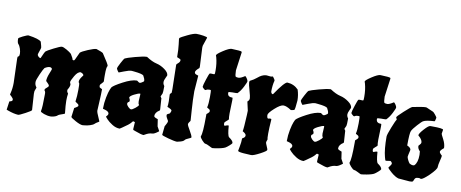

<svg xmlns="http://www.w3.org/2000/svg" viewBox="-70 -1087 3454 1438"><g transform="rotate(10 1657.0 -367.5)"><path d="M702 -340 703 -312Q703 -306 690.5 -294Q678 -282 678 -278Q678 -264 680.5 -261.5Q683 -259 688 -257Q700 -252 700 -251Q700 -214 696.5 -153.5Q693 -93 693 -84.5Q693 -76 708 -43L722 -10Q722 -7 710.5 -1Q699 5 690 14Q681 23 658.5 30Q636 37 620 38L603 40Q585 40 547.5 19.5Q510 -1 510 -7L519 -76L533 -84Q547 -92 547 -98.5Q547 -105 542.5 -109Q538 -113 533 -116Q520 -124 520 -126Q526 -168 526 -215Q526 -262 524 -264Q518 -270 518 -278Q518 -294 538 -320L544 -328Q544 -340 521 -348Q499 -348 477 -310.5Q455 -273 455 -261L461 -245Q461 -226 446 -204Q445 -202 445 -194Q445 -186 455 -174Q451 -150 451 -119Q451 -88 458 -25V-24Q458 -21 448 -18Q414 -7 408 -1Q396 11 366 16L356 17Q331 17 304.5 7.5Q278 -2 278 -9V-10Q285 -40 285 -135V-146Q285 -160 276 -169Q276 -179 289.5 -189Q303 -199 303 -206.5Q303 -214 290 -226Q277 -238 277 -240Q277 -264 290.5 -297Q304 -330 304 -333.5Q304 -337 299.5 -341.5Q295 -346 286 -346Q270 -346 248 -332Q240 -323 220 -278Q200 -233 200 -218Q200 -195 213 -180Q214 -179 214 -176L206 -155Q203 -152 203 -129L211 -6Q211 0 167 23.5Q123 47 114 47Q80 45 36 29L23 24L32 -40L44 -44Q55 -47 55 -57Q55 -67 41.5 -79Q28 -91 28 -93L31 -105Q40 -141 40 -183L34 -367Q34 -379 35 -380Q41 -384 43 -386Q48 -389 48 -405.5Q48 -422 41 -443.5Q34 -465 24.5 -474.5Q15 -484 15 -515Q15 -521 46.5 -536.5Q78 -552 88 -552Q167 -541 186 -522Q197 -485 197 -478.5Q197 -472 189 -450.5Q181 -429 181 -423Q181 -417 189 -408.5Q197 -400 206 -400Q227 -449 234 -456Q241 -463 289 -487.5Q337 -512 349 -512Q361 -512 387 -497Q413 -482 424 -471Q444 -439 444 -430Q449 -427 452.5 -427Q456 -427 458.5 -429.5Q461 -432 474 -461Q487 -490 488 -491Q499 -502 544 -521Q589 -540 607 -540Q652 -525 659 -518Q711 -441 711 -430V-429Q702 -421 702 -362Z M986 -211 989 -261Q989 -268 987 -268Q974 -268 942.5 -252Q911 -236 911 -224Q919 -211 919 -203.5Q919 -196 916 -193Q904 -188 904 -177.5Q904 -167 917.5 -153.5Q931 -140 940 -140Q949 -140 971 -157.5Q993 -175 993 -183L992 -185Q986 -191 986 -211ZM1150 -254 1155 -178Q1155 -169 1153 -169Q1120 -149 1120 -122Q1120 -114 1135 -108L1150 -102L1158 -49L1176 -16Q1176 -14 1167 -8Q1141 11 1127 11Q1104 11 1075 28L1066 33H1064Q1048 33 1000 15L984 9Q982 7 982 0L985 -47V-51L972 -55Q969 -55 961 -44Q948 -27 898 6L881 17Q852 17 823.5 -1Q795 -19 780 -35.5Q765 -52 765 -54Q765 -56 769 -59Q779 -68 779 -78Q779 -96 743 -105L732 -108Q732 -153 740.5 -195Q749 -237 757 -256L766 -276Q778 -292 842 -326Q906 -360 946 -360Q949 -360 956.5 -353.5Q964 -347 969.5 -347Q975 -347 983 -352Q1000 -361 1000 -367Q1000 -382 986 -406Q975 -417 915 -423L895 -425Q875 -425 839 -410.5Q803 -396 801 -396Q799 -396 791 -408Q783 -420 783 -425.5Q783 -431 801.5 -466.5Q820 -502 827 -507Q839 -514 901 -531Q963 -548 990 -548Q1034 -519 1067.5 -511.5Q1101 -504 1132 -481.5Q1163 -459 1163 -437Q1163 -435 1153.5 -416Q1144 -397 1144 -385Q1144 -373 1149 -364L1155 -355Q1155 -305 1152 -298Q1141 -276 1141 -274L1150 -260Z M1392 -476 1383 -356Q1383 -292 1388.5 -215Q1394 -138 1394 -134.5Q1394 -131 1386.5 -122Q1379 -113 1379 -104.5Q1379 -96 1400.5 -60Q1422 -24 1422 -11Q1422 -9 1411 -4Q1380 9 1376 16Q1368 29 1333 36L1321 39Q1301 39 1252 25.5Q1203 12 1203 7L1210 -60Q1210 -61 1215 -68Q1228 -89 1228 -102Q1228 -103 1219 -118Q1210 -133 1210 -140.5Q1210 -148 1211.5 -150Q1213 -152 1221.5 -155.5Q1230 -159 1232 -161Q1240 -177 1240 -183Q1240 -192 1205 -206Q1208 -218 1208 -247L1206 -301Q1206 -305 1218 -315Q1219 -316 1219 -343L1215 -528Q1215 -532 1228 -542.5Q1241 -553 1241 -567Q1241 -574 1226.5 -579Q1212 -584 1212 -586Q1212 -644 1207 -681Q1202 -718 1202 -722.5Q1202 -727 1206.5 -731.5Q1211 -736 1258 -759Q1305 -782 1326.5 -782Q1348 -782 1378 -777.5Q1408 -773 1408 -767L1386 -702L1385 -687L1392 -547Q1392 -535 1391 -534Q1363 -511 1363 -498Q1363 -485 1377.5 -481Q1392 -477 1392 -476Z M1675 -339 1672 -238Q1672 -205 1675 -194Q1675 -191 1660 -179Q1645 -167 1645 -161V-155Q1645 -141 1653 -141Q1671 -148 1676.5 -148Q1682 -148 1682 -146Q1687 -74 1699 -62Q1732 -40 1732 -23Q1732 -19 1714 -3Q1696 13 1685 19Q1663 30 1608 38L1589 40Q1586 40 1564 28.5Q1542 17 1533.5 17Q1525 17 1507.5 -2.5Q1490 -22 1490 -31V-33Q1502 -55 1502 -186V-202Q1502 -204 1512.5 -212Q1523 -220 1523 -229Q1523 -238 1517 -242Q1511 -246 1505 -249Q1499 -252 1499 -254Q1506 -282 1506 -332.5Q1506 -383 1504 -385Q1502 -387 1492.5 -387Q1483 -387 1478 -385.5Q1473 -384 1470.5 -382.5Q1468 -381 1467 -380Q1466 -379 1462 -379Q1458 -379 1448.5 -388Q1439 -397 1439 -400Q1439 -412 1454 -457Q1469 -502 1472 -505Q1475 -508 1483 -508L1503 -507Q1509 -507 1511 -509Q1513 -511 1513 -536Q1513 -590 1501 -634L1496 -649Q1496 -659 1540.5 -688Q1585 -717 1604 -717Q1675 -715 1681 -709Q1682 -708 1682 -703L1663 -564Q1664 -523 1670 -517Q1677 -513 1692 -513Q1707 -513 1739 -534Q1743 -534 1752.5 -520Q1762 -506 1762 -498Q1762 -490 1744 -454.5Q1726 -419 1704 -398Q1703 -397 1690 -397H1665Q1635 -397 1635 -391Q1635 -373 1643.5 -366Q1652 -359 1662 -359Q1672 -359 1673.5 -357.5Q1675 -356 1675 -339Z M1896 -567 1926 -564Q1935 -564 1944 -567Q1961 -546 1961 -538Q1951 -502 1951 -454Q1954 -436 1967 -436Q2038 -541 2059 -541Q2109 -538 2143 -503Q2156 -463 2156 -422Q2151 -353 2145 -348Q2128 -343 2121 -343H2119Q2083 -367 2060 -367Q2037 -367 1995 -329Q1953 -291 1953 -276Q1954 -250 1964 -250Q1972 -253 1980 -253Q1988 -253 1988 -247Q1983 -179 1983 -140.5Q1983 -102 1986 -95Q1979 -78 1979 -72Q1979 -66 1988.5 -45Q1998 -24 1998 -18Q1998 -9 1950.5 16Q1903 41 1885.5 41Q1868 41 1826 37.5Q1784 34 1784 26Q1784 24 1790.5 -9Q1797 -42 1797 -70L1808 -77Q1819 -84 1819 -96.5Q1819 -109 1792 -124Q1797 -145 1802 -249L1803 -282L1788 -349Q1788 -350 1795 -356.5Q1802 -363 1802 -376Q1802 -389 1789 -434Q1776 -479 1776 -491Q1776 -503 1779 -505Q1782 -507 1791 -511.5Q1800 -516 1806 -520Q1812 -524 1824.5 -533.5Q1837 -543 1846 -550Q1872 -567 1896 -567Z M2384 -211 2387 -261Q2387 -268 2385 -268Q2372 -268 2340.5 -252Q2309 -236 2309 -224Q2317 -211 2317 -203.5Q2317 -196 2314 -193Q2302 -188 2302 -177.5Q2302 -167 2315.5 -153.5Q2329 -140 2338 -140Q2347 -140 2369 -157.5Q2391 -175 2391 -183L2390 -185Q2384 -191 2384 -211ZM2548 -254 2553 -178Q2553 -169 2551 -169Q2518 -149 2518 -122Q2518 -114 2533 -108L2548 -102L2556 -49L2574 -16Q2574 -14 2565 -8Q2539 11 2525 11Q2502 11 2473 28L2464 33H2462Q2446 33 2398 15L2382 9Q2380 7 2380 0L2383 -47V-51L2370 -55Q2367 -55 2359 -44Q2346 -27 2296 6L2279 17Q2250 17 2221.5 -1Q2193 -19 2178 -35.5Q2163 -52 2163 -54Q2163 -56 2167 -59Q2177 -68 2177 -78Q2177 -96 2141 -105L2130 -108Q2130 -153 2138.5 -195Q2147 -237 2155 -256L2164 -276Q2176 -292 2240 -326Q2304 -360 2344 -360Q2347 -360 2354.5 -353.5Q2362 -347 2367.5 -347Q2373 -347 2381 -352Q2398 -361 2398 -367Q2398 -382 2384 -406Q2373 -417 2313 -423L2293 -425Q2273 -425 2237 -410.5Q2201 -396 2199 -396Q2197 -396 2189 -408Q2181 -420 2181 -425.5Q2181 -431 2199.5 -466.5Q2218 -502 2225 -507Q2237 -514 2299 -531Q2361 -548 2388 -548Q2432 -519 2465.5 -511.5Q2499 -504 2530 -481.5Q2561 -459 2561 -437Q2561 -435 2551.5 -416Q2542 -397 2542 -385Q2542 -373 2547 -364L2553 -355Q2553 -305 2550 -298Q2539 -276 2539 -274L2548 -260Z M2806 -339 2803 -238Q2803 -205 2806 -194Q2806 -191 2791 -179Q2776 -167 2776 -161V-155Q2776 -141 2784 -141Q2802 -148 2807.5 -148Q2813 -148 2813 -146Q2818 -74 2830 -62Q2863 -40 2863 -23Q2863 -19 2845 -3Q2827 13 2816 19Q2794 30 2739 38L2720 40Q2717 40 2695 28.5Q2673 17 2664.5 17Q2656 17 2638.5 -2.5Q2621 -22 2621 -31V-33Q2633 -55 2633 -186V-202Q2633 -204 2643.5 -212Q2654 -220 2654 -229Q2654 -238 2648 -242Q2642 -246 2636 -249Q2630 -252 2630 -254Q2637 -282 2637 -332.5Q2637 -383 2635 -385Q2633 -387 2623.5 -387Q2614 -387 2609 -385.5Q2604 -384 2601.5 -382.5Q2599 -381 2598 -380Q2597 -379 2593 -379Q2589 -379 2579.5 -388Q2570 -397 2570 -400Q2570 -412 2585 -457Q2600 -502 2603 -505Q2606 -508 2614 -508L2634 -507Q2640 -507 2642 -509Q2644 -511 2644 -536Q2644 -590 2632 -634L2627 -649Q2627 -659 2671.5 -688Q2716 -717 2735 -717Q2806 -715 2812 -709Q2813 -708 2813 -703L2794 -564Q2795 -523 2801 -517Q2808 -513 2823 -513Q2838 -513 2870 -534Q2874 -534 2883.5 -520Q2893 -506 2893 -498Q2893 -490 2875 -454.5Q2857 -419 2835 -398Q2834 -397 2821 -397H2796Q2766 -397 2766 -391Q2766 -373 2774.5 -366Q2783 -359 2793 -359Q2803 -359 2804.5 -357.5Q2806 -356 2806 -339Z M2913 -410 2906 -426Q2906 -433 2952.5 -475.5Q2999 -518 3011 -523Q3087 -539 3114 -539Q3117 -539 3141 -528Q3165 -517 3170 -515.5Q3175 -514 3189 -496.5Q3203 -479 3203 -475Q3198 -447 3194 -447Q3131 -444 3110 -432Q3100 -427 3070.5 -394.5Q3041 -362 3032.5 -344.5Q3024 -327 3024 -233Q3053 -220 3053 -204Q3042 -157 3042 -150.5Q3042 -144 3050 -127Q3058 -110 3066 -102Q3081 -94 3090.5 -94Q3100 -94 3103 -97Q3127 -121 3127 -179Q3127 -192 3125 -206Q3107 -223 3107 -244Q3107 -247 3116 -255.5Q3125 -264 3125 -274Q3125 -284 3117 -296Q3109 -308 3101 -314.5Q3093 -321 3093 -323Q3093 -336 3124.5 -371Q3156 -406 3169 -406H3183Q3268 -406 3268 -395Q3263 -368 3263 -364Q3263 -360 3281 -326Q3299 -292 3299 -261Q3273 -240 3273 -230.5Q3273 -221 3283 -212Q3293 -203 3293 -202Q3293 -193 3285 -161.5Q3277 -130 3277 -113Q3277 -96 3229 -48Q3183 -4 3168 -4H3167Q3162 -8 3151 -8L3140 -7Q3125 -7 3118 13Q3115 22 3111.5 25.5Q3108 29 3087 29L3002 22Q2977 15 2945.5 -12Q2914 -39 2914 -46Q2914 -47 2924 -59.5Q2934 -72 2934 -78Q2934 -88 2921 -97L2886 -92Q2881 -92 2875 -118Q2860 -174 2860 -272Q2860 -286 2883 -344Q2906 -402 2913 -409Z"/></g></svg>

Font: Piedra
Style: Regular
Weight: 400
Designer: Angel Koziupa & Ale Paul
Foundry: Angel Koziupa and Alejandro Paul
Version: Version 1.000